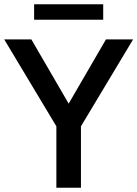

<svg xmlns="http://www.w3.org/2000/svg" viewBox="-29 -886 648 906"><path d="M599 -700 353 -290V0H237V-290L-9 -700H119L295 -397L471 -700ZM132 -866H458V-793H132Z"/></svg>

Font: Cabin SemiBold
Style: Regular
Weight: 600
Designer: Pablo Impallari
Foundry: Pablo Impallari. http://www.impallari.com Igino Marini. http://www.ikern.com
Version: Version 2.001